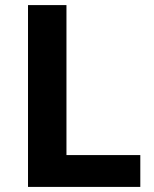

<svg xmlns="http://www.w3.org/2000/svg" viewBox="-20 -734 605 754"><path d="M90 0V-714H241V-125H531V0Z"/></svg>

Font: Noto Sans Tai Tham
Style: Bold
Weight: 700
Designer: Monotype Design Team 2013. Revised by David WIlliams 2020
Foundry: Monotype Imaging Inc.
Version: Version 2.002; ttfautohint (v1.8.4.7-5d5b)